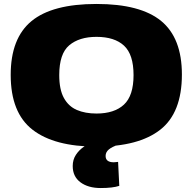

<svg xmlns="http://www.w3.org/2000/svg" viewBox="-20 -730 972 969"><path d="M467 10Q254 10 144 -75.5Q34 -161 34 -352Q34 -537 139 -623.5Q244 -710 467 -710Q689 -710 793.5 -624Q898 -538 898 -354Q898 -161 789 -75.5Q680 10 467 10ZM467 -157Q557 -157 605.5 -202Q654 -247 654 -351Q654 -455 606 -499.5Q558 -544 467 -544Q380 -544 329.5 -501.5Q279 -459 279 -351Q279 -278 302.5 -235.5Q326 -193 368 -175Q410 -157 467 -157ZM488 219Q425 219 386 190Q347 161 347 108Q347 76 363 51.5Q379 27 404 10Q429 -7 456 -15L580 -1Q545 11 529 24.5Q513 38 513 57Q513 89 554 89Q561 89 566.5 88Q572 87 576 87L582 208Q549 219 488 219Z"/></svg>

Font: Georama Extended ExtraBold
Style: Regular
Weight: 800
Width: 7
Designer: Jean-Baptiste Levee
Foundry: Production Type
Version: Version 1.000